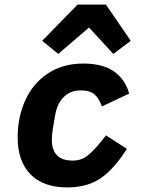

<svg xmlns="http://www.w3.org/2000/svg" viewBox="-20 -805 640 837"><path d="M57 -206Q57 -295 90.5 -368.5Q124 -442 189 -485Q254 -528 343 -528Q428 -528 477 -493.5Q526 -459 543 -397L424 -341Q412 -376 392 -393.5Q372 -411 331 -411Q288 -411 258.5 -382.5Q229 -354 220 -301L210 -241Q206 -217 206 -194Q206 -152 228 -128.5Q250 -105 297 -105Q320 -105 339 -113Q358 -121 382 -144.5Q406 -168 442 -215L533 -156Q478 -69 419.5 -28.5Q361 12 273 12Q169 12 113 -45Q57 -102 57 -206ZM442 -785 550 -627 474 -570 368 -685 234 -570 164 -627 318 -785Z"/></svg>

Font: iA Writer Mono V
Style: Regular
Weight: 400
Italic angle: -9.5°
Designer: Mike Abbink, Paul van der Laan, Pieter van Rosmalen
Foundry: Bold Monday
Version: Version 2.000